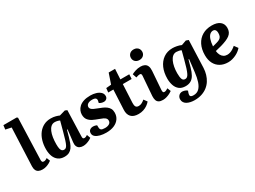

<svg xmlns="http://www.w3.org/2000/svg" viewBox="-56 -1564 3433 2585"><g transform="rotate(-30 1660.5 -272.0)"><path d="M98 -684 9 -703 17 -767H222L238 -756L216 -113Q215 -94 221.5 -82.5Q228 -71 247 -71Q258 -71 272 -76.5Q286 -82 300 -92L321 -39Q311 -30 289 -17.5Q267 -5 238.5 4.5Q210 14 178 14Q142 14 118 2Q94 -10 83 -34Q72 -58 73 -94Z M851 -114Q850 -92 855 -81.5Q860 -71 877 -71Q888 -71 901 -76.5Q914 -82 925 -90L945 -35Q933 -25 911 -13.5Q889 -2 862.5 6Q836 14 809 14Q778 14 755 2Q732 -10 721 -35.5Q710 -61 715 -99L737 -285L728 -287L701 -190Q689 -146 675 -108.5Q661 -71 641.5 -43.5Q622 -16 592.5 -1Q563 14 519 14Q463 14 425.5 -13Q388 -40 369.5 -87.5Q351 -135 351 -197Q351 -269 369 -329.5Q387 -390 421 -434Q455 -478 503 -502.5Q551 -527 611 -527Q655 -527 688.5 -517.5Q722 -508 741 -499L832 -525L864 -511ZM559 -71Q576 -71 588 -79Q600 -87 611.5 -109Q623 -131 636.5 -173Q650 -215 668 -283L710 -439Q698 -446 676.5 -451.5Q655 -457 634 -457Q601 -457 576.5 -436Q552 -415 536 -377.5Q520 -340 512.5 -291Q505 -242 505 -187Q505 -143 511 -118Q517 -93 529.5 -82Q542 -71 559 -71Z M1185 -49Q1225 -49 1251 -65Q1277 -81 1277 -113Q1277 -133 1265 -147Q1253 -161 1230.5 -172Q1208 -183 1173 -195Q1130 -210 1090.5 -229Q1051 -248 1026.5 -279Q1002 -310 1002 -361Q1002 -391 1014.5 -420.5Q1027 -450 1053.5 -474.5Q1080 -499 1123.5 -513.5Q1167 -528 1229 -528Q1275 -528 1315.5 -515.5Q1356 -503 1381.5 -479Q1407 -455 1407 -419Q1407 -393 1389.5 -377.5Q1372 -362 1347 -362Q1326 -362 1306.5 -369Q1287 -376 1278 -384L1284 -410Q1291 -437 1276.5 -452Q1262 -467 1220 -467Q1190 -467 1169.5 -458.5Q1149 -450 1139 -436Q1129 -422 1129 -405Q1129 -388 1141 -374.5Q1153 -361 1175.5 -350Q1198 -339 1229 -328Q1261 -316 1291.5 -303Q1322 -290 1346.5 -272Q1371 -254 1385.5 -228.5Q1400 -203 1400 -166Q1400 -111 1371.5 -70.5Q1343 -30 1291.5 -8Q1240 14 1169 14Q1118 14 1075 3Q1032 -8 1006 -29.5Q980 -51 980 -83Q980 -116 1001 -132Q1022 -148 1051 -148Q1068 -148 1084 -144Q1100 -140 1109 -135L1110 -102Q1110 -75 1125 -62Q1140 -49 1185 -49Z M1466 -507 1545 -514 1599 -672H1698L1689 -513H1827L1823 -442H1686L1672 -158Q1670 -120 1681.5 -99.5Q1693 -79 1726 -79Q1752 -79 1775 -91Q1798 -103 1821 -123L1858 -72Q1838 -48 1810 -28.5Q1782 -9 1747 2.5Q1712 14 1671 14Q1594 14 1557 -25.5Q1520 -65 1524 -137L1539 -442H1459Z M1972 -403Q1974 -423 1968.5 -432.5Q1963 -442 1949 -442Q1936 -442 1922 -438.5Q1908 -435 1889 -428L1868 -489Q1888 -501 1926.5 -514Q1965 -527 2009 -527Q2045 -527 2070.5 -514Q2096 -501 2108 -473Q2120 -445 2117 -400L2096 -114Q2095 -93 2099.5 -81.5Q2104 -70 2120 -70Q2133 -70 2147.5 -76.5Q2162 -83 2177 -93L2198 -39Q2185 -29 2161 -16.5Q2137 -4 2108 5Q2079 14 2051 14Q2010 14 1987 0.5Q1964 -13 1955.5 -39.5Q1947 -66 1949 -104ZM1956 -692Q1956 -727 1980 -750.5Q2004 -774 2044 -774Q2070 -774 2089.5 -763.5Q2109 -753 2120 -734.5Q2131 -716 2131 -692Q2131 -656 2107 -633Q2083 -610 2044 -610Q2004 -610 1980 -633Q1956 -656 1956 -692Z M2627 -287 2618 -288 2589 -182Q2571 -117 2547 -75Q2523 -33 2489 -13.5Q2455 6 2407 6Q2346 6 2309.5 -23.5Q2273 -53 2257 -101Q2241 -149 2241 -204Q2241 -298 2272.5 -370.5Q2304 -443 2363.5 -485Q2423 -527 2505 -527Q2535 -527 2571.5 -520Q2608 -513 2638 -499L2714 -526L2752 -512L2736 -88Q2734 -37 2720 10.5Q2706 58 2680.5 98Q2655 138 2617 167.5Q2579 197 2529 213.5Q2479 230 2418 230Q2385 230 2354.5 223.5Q2324 217 2301 204.5Q2278 192 2264.5 171.5Q2251 151 2251 124Q2251 90 2272.5 67.5Q2294 45 2328 45Q2340 45 2354 48.5Q2368 52 2381.5 58.5Q2395 65 2402 74L2392 101Q2386 120 2386 134.5Q2386 149 2397.5 157Q2409 165 2438 165Q2490 165 2523.5 133Q2557 101 2576.5 42.5Q2596 -16 2605 -96ZM2449 -80Q2466 -80 2479.5 -90Q2493 -100 2506 -126Q2519 -152 2534 -198.5Q2549 -245 2568 -318L2600 -440Q2586 -448 2564 -452.5Q2542 -457 2525 -457Q2492 -457 2467.5 -436.5Q2443 -416 2426.5 -380Q2410 -344 2401.5 -298Q2393 -252 2393 -201Q2393 -141 2404.5 -110.5Q2416 -80 2449 -80Z M3115 -527Q3197 -527 3240.5 -492Q3284 -457 3284 -396Q3284 -360 3271.5 -333.5Q3259 -307 3234 -288Q3209 -269 3173 -254Q3137 -239 3089 -225L2993 -201Q2997 -165 3011 -137.5Q3025 -110 3048.5 -95Q3072 -80 3103 -80Q3126 -80 3148 -87Q3170 -94 3192.5 -108Q3215 -122 3237 -141L3278 -85Q3261 -65 3237.5 -47Q3214 -29 3185.5 -15.5Q3157 -2 3126.5 6Q3096 14 3064 14Q2995 14 2943.5 -15Q2892 -44 2864.5 -97.5Q2837 -151 2837 -225Q2837 -318 2871.5 -386Q2906 -454 2968.5 -490.5Q3031 -527 3115 -527ZM3144 -395Q3144 -415 3139 -429Q3134 -443 3123.5 -451Q3113 -459 3097 -459Q3069 -459 3046.5 -439Q3024 -419 3010 -378.5Q2996 -338 2991 -274L3058 -292Q3087 -300 3106 -311.5Q3125 -323 3134.5 -343Q3144 -363 3144 -395Z"/></g></svg>

Font: Literata 18pt
Style: Bold Italic
Weight: 700
Italic angle: -2°
Designer: Latin by Veronika Burian and Jose Scaglione. Greek by Irene Vlachou. Cyrillic by Vera Evstafieva
Foundry: TypeTogether
Version: Version 3.103;gftools[0.9.29]